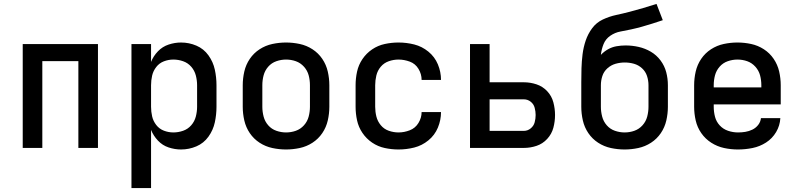

<svg xmlns="http://www.w3.org/2000/svg" viewBox="-20 -755 4072 980"><path d="M96 0H196V-443H380V0H480V-530H96Z M651 205H751V-92Q763 -62 786 -37.5Q809 -13 840.5 -2.5Q872 8 904 8Q945 8 982.5 -8Q1020 -24 1044 -57.5Q1068 -91 1076.5 -130.5Q1085 -170 1085 -210V-320Q1085 -360 1076.5 -399.5Q1068 -439 1044 -472.5Q1020 -506 982.5 -522Q945 -538 904 -538Q872 -538 840.5 -527.5Q809 -517 786 -493Q763 -469 751 -439V-530H651ZM865 -79Q840 -79 816.5 -88Q793 -97 777.5 -117Q762 -137 756.5 -161Q751 -185 751 -210V-320Q751 -345 756.5 -369Q762 -393 777.5 -413Q793 -433 816.5 -442Q840 -451 865 -451Q890 -451 914.5 -442.5Q939 -434 956 -414.5Q973 -395 979.5 -370Q986 -345 986 -320V-210Q986 -185 979.5 -160Q973 -135 956 -115.5Q939 -96 914.5 -87.5Q890 -79 865 -79Z M1440 8Q1475 8 1510 0.5Q1545 -7 1575 -26.5Q1605 -46 1625 -75.5Q1645 -105 1653 -140Q1661 -175 1661 -210V-320Q1661 -355 1653 -390Q1645 -425 1625 -454.5Q1605 -484 1575 -503.5Q1545 -523 1510 -530.5Q1475 -538 1440 -538Q1405 -538 1370 -530.5Q1335 -523 1305 -503.5Q1275 -484 1255 -454.5Q1235 -425 1227 -390Q1219 -355 1219 -320V-210Q1219 -175 1227 -140Q1235 -105 1255 -75.5Q1275 -46 1305 -26.5Q1335 -7 1370 0.5Q1405 8 1440 8ZM1440 -79Q1415 -79 1390.5 -87.5Q1366 -96 1349 -115.5Q1332 -135 1325.5 -160Q1319 -185 1319 -210V-320Q1319 -346 1325.5 -370.5Q1332 -395 1349 -414.5Q1366 -434 1390.5 -442.5Q1415 -451 1440 -451Q1466 -451 1490 -442.5Q1514 -434 1531.5 -414.5Q1549 -395 1555.5 -370.5Q1562 -346 1562 -320V-210Q1562 -185 1555.5 -160Q1549 -135 1531.5 -115.5Q1514 -96 1490 -87.5Q1466 -79 1440 -79Z M2014 8Q2055 8 2094.5 -2Q2134 -12 2166.5 -38.5Q2199 -65 2215 -103.5Q2231 -142 2231 -183H2132Q2132 -154 2116 -127.5Q2100 -101 2071.5 -90Q2043 -79 2014 -79Q1989 -79 1964.5 -87.5Q1940 -96 1923.5 -116Q1907 -136 1901 -160.5Q1895 -185 1895 -210V-320Q1895 -345 1901 -370Q1907 -395 1923.5 -414.5Q1940 -434 1964.5 -442.5Q1989 -451 2014 -451Q2043 -451 2071.5 -440.5Q2100 -430 2116 -403.5Q2132 -377 2132 -347H2231Q2231 -388 2215 -426.5Q2199 -465 2166.5 -491.5Q2134 -518 2094.5 -528Q2055 -538 2014 -538Q1979 -538 1944 -530.5Q1909 -523 1879.5 -503Q1850 -483 1830 -453.5Q1810 -424 1802.5 -389.5Q1795 -355 1795 -320V-210Q1795 -175 1802.5 -140.5Q1810 -106 1830 -76.5Q1850 -47 1879.5 -27Q1909 -7 1944 0.5Q1979 8 2014 8Z M2379 0H2654Q2687 0 2718.5 -10.5Q2750 -21 2773 -46Q2796 -71 2804.5 -103Q2813 -135 2813 -168Q2813 -200 2804.5 -232.5Q2796 -265 2773 -289.5Q2750 -314 2718.5 -324.5Q2687 -335 2654 -335H2479V-530H2379ZM2479 -87V-248H2654Q2673 -248 2688.5 -236Q2704 -224 2709 -205Q2714 -186 2714 -168Q2714 -149 2709 -130.5Q2704 -112 2688.5 -99.5Q2673 -87 2654 -87Z M3168 8Q3203 8 3238 0.5Q3273 -7 3303 -26.5Q3333 -46 3353 -75.5Q3373 -105 3381 -140Q3389 -175 3389 -210V-320Q3389 -354 3380.5 -386.5Q3372 -419 3351.5 -446.5Q3331 -474 3302 -491Q3273 -508 3240 -515.5Q3207 -523 3173 -523Q3150 -523 3127 -519Q3104 -515 3083.5 -503.5Q3063 -492 3047 -475Q3050 -503 3060.5 -529.5Q3071 -556 3095 -572.5Q3119 -589 3146.5 -594Q3174 -599 3201.5 -605Q3229 -611 3256 -618.5Q3283 -626 3309.5 -634.5Q3336 -643 3363 -652L3331 -735Q3297 -724 3263 -714Q3229 -704 3194.5 -695Q3160 -686 3125 -678.5Q3090 -671 3057 -655.5Q3024 -640 3002.5 -611Q2981 -582 2969.5 -548Q2958 -514 2953.5 -478Q2949 -442 2948 -406.5Q2947 -371 2947 -335V-210Q2947 -175 2955 -140Q2963 -105 2983 -75.5Q3003 -46 3033 -26.5Q3063 -7 3098 0.5Q3133 8 3168 8ZM3168 -79Q3143 -79 3118.5 -87.5Q3094 -96 3077 -115.5Q3060 -135 3053.5 -160Q3047 -185 3047 -210V-320Q3047 -344 3054.5 -367Q3062 -390 3080.5 -406.5Q3099 -423 3122 -429.5Q3145 -436 3169 -436Q3193 -436 3216 -429.5Q3239 -423 3257 -406.5Q3275 -390 3282.5 -367Q3290 -344 3290 -320V-210Q3290 -185 3283.5 -160Q3277 -135 3259.5 -115.5Q3242 -96 3218 -87.5Q3194 -79 3168 -79Z M3746 8Q3784 8 3821 0.5Q3858 -7 3890 -27.5Q3922 -48 3941.5 -81Q3961 -114 3963 -152H3864Q3862 -133 3850 -117.5Q3838 -102 3820.5 -93.5Q3803 -85 3784.5 -82Q3766 -79 3747 -79Q3721 -79 3696 -87.5Q3671 -96 3653.5 -115Q3636 -134 3629.5 -159Q3623 -184 3623 -210V-222H3965V-320Q3965 -355 3957 -390Q3949 -425 3929 -454.5Q3909 -484 3879 -503.5Q3849 -523 3814 -530.5Q3779 -538 3744 -538Q3709 -538 3674 -530.5Q3639 -523 3609 -503.5Q3579 -484 3559 -454.5Q3539 -425 3531 -390Q3523 -355 3523 -320V-210Q3523 -175 3531 -140Q3539 -105 3559.5 -75.5Q3580 -46 3610.5 -26.5Q3641 -7 3676 0.5Q3711 8 3746 8ZM3623 -309V-320Q3623 -346 3629.5 -370.5Q3636 -395 3653 -414.5Q3670 -434 3694.5 -442.5Q3719 -451 3744 -451Q3770 -451 3794 -442.5Q3818 -434 3835.5 -414.5Q3853 -395 3859.5 -370.5Q3866 -346 3866 -320V-309Z"/></svg>

Font: Iosevka Sparkle Medium
Style: Regular
Weight: 500
Designer: Belleve Invis
Foundry: Belleve Invis
Version: Version 4.5.0; ttfautohint (v1.8.3)